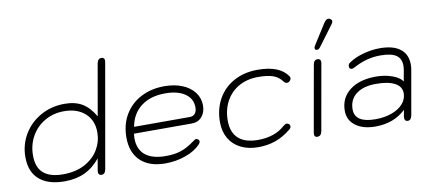

<svg xmlns="http://www.w3.org/2000/svg" viewBox="-69 -1016 2893 1282"><g transform="rotate(-10 1377.5 -374.5)"><path d="M49 -194Q49 -278 90.5 -348Q132 -418 205 -459Q278 -500 368 -500Q439 -500 487 -471.5Q535 -443 572 -379L633 -727Q639 -759 664 -759Q685 -759 685 -737Q685 -730 684 -727L560 -22Q554 10 530 10Q519 10 513.5 3.5Q508 -3 508 -14L509 -22L523 -103Q476 -45 417 -17.5Q358 10 280 10Q169 10 109 -42Q49 -94 49 -194ZM551 -275Q551 -357 497.5 -404.5Q444 -452 356 -452Q283 -452 224.5 -418Q166 -384 133.5 -325.5Q101 -267 101 -196Q101 -115 145.5 -76.5Q190 -38 278 -38Q364 -38 426 -71.5Q488 -105 519.5 -159Q551 -213 551 -275Z M736 -206Q736 -293 775 -359.5Q814 -426 884 -463Q954 -500 1045 -500Q1113 -500 1165.5 -478.5Q1218 -457 1247.5 -418Q1277 -379 1277 -329Q1277 -282 1251 -252.5Q1225 -223 1183 -223H790Q788 -201 788 -192Q788 -117 835.5 -78Q883 -39 975 -39Q1034 -39 1077.5 -53.5Q1121 -68 1167 -102Q1185 -116 1193 -116Q1198 -116 1205 -111Q1213 -106 1213 -97Q1213 -87 1202 -76Q1167 -38 1101.5 -14.5Q1036 9 963 9Q855 9 795.5 -47.5Q736 -104 736 -206ZM1177 -268Q1200 -268 1212.5 -283Q1225 -298 1225 -325Q1225 -384 1176 -418Q1127 -452 1042 -452Q942 -452 878.5 -404Q815 -356 799 -268Z M1369 -198Q1369 -287 1407.5 -355.5Q1446 -424 1516 -462Q1586 -500 1677 -500Q1826 -500 1880 -420Q1884 -415 1884 -407Q1884 -396 1871 -385Q1864 -380 1857 -380Q1844 -380 1835 -392Q1811 -425 1774 -438.5Q1737 -452 1672 -452Q1598 -452 1541.5 -420.5Q1485 -389 1453.5 -331.5Q1422 -274 1422 -200Q1422 -120 1467 -79Q1512 -38 1599 -38Q1714 -38 1783 -101Q1796 -112 1806 -112Q1815 -112 1822 -105Q1828 -99 1828 -91Q1828 -79 1816 -70Q1766 -29 1711.5 -9.5Q1657 10 1593 10Q1526 10 1475 -15.5Q1424 -41 1396.5 -88.5Q1369 -136 1369 -198Z M1973 -10Q1973 -18 1974 -22L2053 -468Q2058 -500 2083 -500Q2105 -500 2105 -477L2104 -468L2025 -22Q2019 10 1993 10Q1973 10 1973 -10ZM2077 -576Q2077 -583 2082 -591L2170 -730Q2186 -754 2200 -754Q2206 -754 2213 -750Q2225 -743 2225 -733Q2225 -725 2216 -713L2114 -576Q2103 -562 2092 -562Q2090 -562 2084 -564Q2077 -567 2077 -576Z M2203 -128Q2203 -216 2269 -267Q2335 -318 2448 -318Q2507 -318 2556.5 -300Q2606 -282 2625 -254L2638 -327Q2641 -344 2641 -358Q2641 -407 2607 -429.5Q2573 -452 2500 -452Q2408 -452 2321 -405Q2307 -397 2300 -397Q2281 -397 2281 -416Q2281 -431 2291 -438Q2329 -466 2388 -483Q2447 -500 2506 -500Q2596 -500 2643.5 -463Q2691 -426 2691 -357Q2691 -341 2688 -323L2635 -22Q2631 -5 2624.5 2.5Q2618 10 2606 10Q2594 10 2588.5 1.5Q2583 -7 2585 -22L2593 -67Q2513 10 2387 10Q2304 10 2253.5 -27.5Q2203 -65 2203 -128ZM2611 -177Q2611 -222 2566.5 -246Q2522 -270 2439 -270Q2353 -270 2304.5 -232.5Q2256 -195 2256 -129Q2256 -38 2396 -38Q2458 -38 2507 -56Q2556 -74 2583.5 -105.5Q2611 -137 2611 -177Z"/></g></svg>

Font: Kodchasan ExtraLight
Style: Italic
Weight: 275
Italic angle: -10°
Version: Version 1.000; ttfautohint (v1.6)